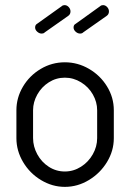

<svg xmlns="http://www.w3.org/2000/svg" viewBox="-20 -722 508 749"><path d="M142.7 -591Q133.3 -591 125.2 -598.3Q117 -605.6 117 -614.7Q117 -625 124.8 -629.3L221 -698Q225 -702 232 -702Q241 -702 248 -694.5Q255 -686.9 255 -677.6Q255 -666 246 -660L155 -596Q152 -593 149.1 -592Q146.2 -591 142.7 -591ZM293 -591Q283 -591 275 -598.4Q267 -605.7 267 -614.8Q267 -625 275 -629L371 -698Q375.1 -702 382 -702Q391 -702 398 -694.5Q405 -687 405 -677.5Q405 -666 396 -660L305 -596Q302 -593 299 -592Q296 -591 293 -591ZM424 -292V-183Q424 -133.7 397.5 -90.1Q371.1 -46.4 326.9 -19.7Q282.8 7 233 7Q184 7 140 -19.5Q96 -46 70 -90Q44 -133.9 44 -183V-292Q44 -340.7 69.5 -383.9Q95 -427 138.6 -453Q182.2 -479 233.1 -479Q283 -479 327 -453.5Q371 -428 397.5 -384.9Q424 -341.7 424 -292ZM233 -419Q199 -419 170.5 -400.9Q142.1 -382.8 125.5 -353.2Q109 -323.5 109 -292V-183.3Q109 -150.5 125.5 -120Q142.1 -89.6 170.5 -71.3Q199 -53 232.9 -53Q266.7 -53 295.9 -71.5Q325 -90 342 -120.1Q359 -150.1 359 -183V-292Q359 -324 342.2 -353.5Q325.4 -383 296 -401Q266.6 -419 233 -419Z"/></svg>

Font: Dosis
Style: Regular
Weight: 400
Designer: Edgar Tolentino, Pablo Impallari, Igino Marini
Foundry: Edgar Tolentino, Pablo Impallari, Igino Marini
Version: Version 1.007;Glyphs 3.1.1 (3134)